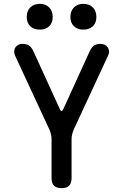

<svg xmlns="http://www.w3.org/2000/svg" viewBox="-20 -968 640 998"><path d="M300 10Q274 10 261 -2.5Q248 -15 248 -42V-244Q248 -257 245 -269.5Q242 -282 237 -294L57 -682Q53 -694 54 -704.5Q55 -715 61 -723Q67 -731 76.5 -735.5Q86 -740 96 -740Q117 -740 130 -732Q143 -724 154 -701L290 -403Q295 -391 300 -391Q305 -391 310 -403L446 -701Q457 -724 470 -732Q483 -740 504 -740Q514 -740 523.5 -735.5Q533 -731 539 -723Q545 -715 546.5 -704.5Q548 -694 543 -682L363 -294Q358 -282 355 -269.5Q352 -257 352 -244V-42Q352 -15 339 -2.5Q326 10 300 10ZM413 -814Q383 -814 364.5 -831.5Q346 -849 346 -880Q346 -911 364.5 -929.5Q383 -948 413 -948Q444 -948 462.5 -929.5Q481 -911 481 -880Q481 -849 462.5 -831.5Q444 -814 413 -814ZM187 -814Q156 -814 137.5 -831.5Q119 -849 119 -880Q119 -911 137.5 -929.5Q156 -948 187 -948Q217 -948 235.5 -929.5Q254 -911 254 -880Q254 -849 235.5 -831.5Q217 -814 187 -814Z"/></svg>

Font: Maple Mono NL Medium
Style: Regular
Weight: 500
Monospace: yes
Designer: subframe7536
Version: Version 7.000